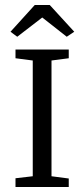

<svg xmlns="http://www.w3.org/2000/svg" viewBox="-20 -748 337 768"><path d="M49 -601 22 -621 119 -728H179L277 -621L247 -601L149 -678ZM42 0V-35L111 -43V-506L42 -515V-550H255V-515L186 -506V-43L255 -34V0Z"/></svg>

Font: Aikya
Style: Regular
Weight: 400
Designer: Neelakash Kshetrimayum (Latin subset based on Merriweather by Eben Sorkin)
Foundry: Brand New Type
Version: Version 1.00 b005